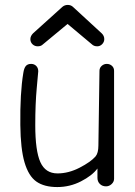

<svg xmlns="http://www.w3.org/2000/svg" viewBox="-20 -755 551 784"><path d="M115.2 -619.1 234.9 -727.1Q244.1 -734.9 256.8 -734.9Q270 -734.9 278.8 -726.1L396 -618.2Q405.8 -608.4 405.8 -595.2Q405.8 -583.5 397.2 -574.7Q388.7 -565.9 377 -565.9Q363.3 -565.9 355 -574.2L255.9 -657.2L152.8 -571.8Q146 -565.9 133.8 -565.9Q121.6 -565.9 112.8 -574.2Q104 -582.5 104 -595.2Q104 -607.9 115.2 -619.1ZM213.9 8.8Q160.2 8.8 128.4 -13.7Q96.7 -36.1 80.3 -91.6Q64 -147 63 -244.1Q61.5 -375.5 75.2 -457Q78.1 -476.6 85.4 -485.4Q92.8 -494.1 106.9 -494.1Q119.6 -494.1 127.9 -485.8Q136.2 -477.5 136.2 -463.9Q136.2 -460.9 130.1 -396Q124 -331.1 124 -244.1Q124 -139.2 144.8 -93Q165.5 -46.9 214.8 -46.9Q259.8 -46.9 305.2 -70.3Q350.6 -93.8 370.1 -116.2Q381.8 -129.9 381.8 -161.1L386.2 -465.8Q386.2 -478 395.3 -486.1Q404.3 -494.1 416 -494.1Q428.2 -494.1 437 -486.3Q445.8 -478.5 445.8 -465.8V-24.9Q445.8 -12.7 435.8 -3.4Q425.8 5.9 413.1 5.9Q397.5 5.9 387.7 -3.9Q377.9 -13.7 377.9 -28.8V-66.9Q356 -37.6 310.5 -14.4Q265.1 8.8 213.9 8.8Z"/></svg>

Font: Comic Neue
Style: Regular
Weight: 400
Designer: Craig Rozynski
Foundry: Craig Rozynski
Version: Version 2.003;hotconv 1.0.109;makeotfexe 2.5.65596